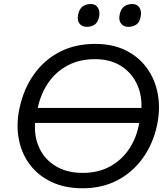

<svg xmlns="http://www.w3.org/2000/svg" viewBox="-20 -950 857 980"><path d="M402 11Q310.5 11 242 -21.8Q173.5 -54.5 131.5 -111Q89.5 -167.5 75.8 -240.8Q62 -314 79 -395.5Q100.5 -497 153.8 -571.2Q207 -645.5 286 -685.8Q365 -726 465.5 -726Q555 -726 622 -692.8Q689 -659.5 730.8 -601.2Q772.5 -543 785.8 -468.2Q799 -393.5 781.5 -310.5Q761 -215.5 709 -143Q657 -70.5 579 -29.8Q501 11 402 11ZM465 -648Q386.5 -648 326.5 -616.5Q266.5 -585 227.5 -529Q188.5 -473 172.5 -399H702Q704.5 -470 676.2 -526.5Q648 -583 594.2 -615.5Q540.5 -648 465 -648ZM402.5 -67.5Q481.5 -67.5 541.8 -100.5Q602 -133.5 640 -191Q678 -248.5 690.5 -322.5H159Q154 -249.5 182 -191.8Q210 -134 266.5 -100.8Q323 -67.5 402.5 -67.5ZM634.5 -813Q611 -813 597.8 -830Q584.5 -847 591 -876.5Q597 -905 614.2 -917.2Q631.5 -929.5 655 -929.5Q680 -929.5 691.8 -911.2Q703.5 -893 698 -865Q692.5 -835.5 675.2 -824.2Q658 -813 634.5 -813ZM422.5 -813Q398.5 -813 385.5 -830Q372.5 -847 379 -876.5Q385 -905 402.2 -917.2Q419.5 -929.5 443 -929.5Q468 -929.5 479.5 -911.2Q491 -893 486 -865Q480 -835.5 463 -824.2Q446 -813 422.5 -813Z"/></svg>

Font: Commissioner
Style: Italic
Weight: 400
Italic angle: -12°
Designer: Kostas Bartsokas
Foundry: Kostas Bartsokas
Version: Version 1.000; ttfautohint (v1.8.3)